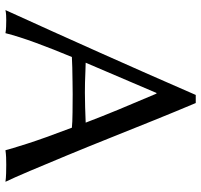

<svg xmlns="http://www.w3.org/2000/svg" viewBox="-37 -701 741 707"><g transform="rotate(90 333.5 -347.5)"><path d="M189.9 -241.7Q161.1 -172.9 137.7 -109.1Q114.3 -45.4 102.1 2.9Q92.3 1 77.4 0.5Q62.5 0 53.7 0Q45.4 0 35.9 0.5Q26.4 1 17.1 2.9Q97.2 -172.9 175 -347.2Q252.9 -521.5 329.6 -697.8H359.4Q389.2 -627.4 422.1 -545.9Q455.1 -464.4 488.3 -381.1Q521.5 -297.9 552.7 -222.7Q584 -147.5 609.1 -87.9Q634.3 -28.3 649.4 2.9Q636.2 1 618.2 0.5Q600.1 0 586.4 0Q572.3 0 559.6 0.5Q546.9 1 533.2 2.9Q528.8 -15.1 509.3 -76.4Q489.7 -137.7 450.2 -241.7Q431.6 -243.7 394.3 -244.1Q356.9 -244.6 326.7 -244.6Q308.6 -244.6 281.7 -244.1Q254.9 -243.7 229.2 -243.2Q203.6 -242.7 189.9 -241.7ZM431.6 -292.5Q410.6 -347.7 383.8 -412.8Q356.9 -478 324.7 -553.2H322.3L210.9 -292.5Q222.7 -292.5 242.7 -291.5Q262.7 -290.5 284.7 -290Q306.6 -289.6 321.3 -289.6Q345.7 -289.6 375.2 -290.5Q404.8 -291.5 431.6 -292.5Z"/></g></svg>

Font: Kurinto Seri
Style: Regular
Weight: 400
Designer: Kurinto was developed by Clint Goss from a range of fonts that are compatible with the SIL Open Font License Version 1.1
Foundry: Clinton F. Goss
Version: Version 2.196; July 25, 2020